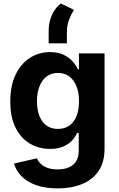

<svg xmlns="http://www.w3.org/2000/svg" viewBox="-20 -840 666 1075"><path d="M303.2 214.8Q233.9 214.8 183.3 197Q132.8 179.2 101.3 147.7Q69.8 116.2 58.6 75.7L186.5 46.4Q193.4 62.5 207.5 76.7Q221.7 90.8 245.1 99.6Q268.6 108.4 302.7 108.4Q357.9 108.4 389.4 82.3Q420.9 56.2 420.9 2V-95.2H411.6Q400.9 -71.8 381.6 -51.5Q362.3 -31.2 332.5 -18.8Q302.7 -6.3 260.3 -6.3Q197.8 -6.3 147.2 -36.1Q96.7 -65.9 67.1 -125Q37.6 -184.1 37.6 -272Q37.6 -361.8 67.9 -423.3Q98.1 -484.9 148.4 -516.6Q198.7 -548.3 260.3 -548.3Q304.2 -548.3 335 -533.9Q365.7 -519.5 385.7 -497.1Q405.8 -474.6 416.5 -451.7H421.9V-541H565.4V-7.3Q565.4 67.9 532 117.2Q498.5 166.5 439.2 190.7Q379.9 214.8 303.2 214.8ZM304.2 -118.2Q341.8 -118.2 368.2 -136.7Q394.5 -155.3 408.4 -189.9Q422.4 -224.6 422.4 -272.9Q422.4 -320.8 408.4 -356.4Q394.5 -392.1 368.2 -411.9Q341.8 -431.6 304.2 -431.6Q266.6 -431.6 240.5 -411.4Q214.4 -391.1 200.7 -355.5Q187 -319.8 187 -272.9Q187 -225.6 200.7 -190.7Q214.4 -155.8 240.5 -137Q266.6 -118.2 304.2 -118.2ZM252.4 -597.2V-664.6Q252.4 -702.1 261.7 -731.9Q271 -761.7 286.4 -783.9Q301.8 -806.2 320.8 -820.3L394 -785.2Q380.4 -763.7 367.4 -731.7Q354.5 -699.7 354.5 -658.7V-597.2Z"/></svg>

Font: Inter 17pt
Style: Bold
Weight: 700
Version: Version 4.001;git-66647c0bb